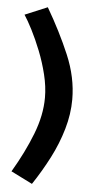

<svg xmlns="http://www.w3.org/2000/svg" viewBox="-56 -791 422 877"><g transform="rotate(5 154.5 -352.0)"><path d="M275 -347Q275 -280 255 -211Q235 -142 201 -76Q167 -10 125 53L27 4Q82 -89 116 -176.5Q150 -264 150 -344Q150 -395 136.5 -450Q123 -505 102.5 -556.5Q82 -608 61 -649Q40 -690 24 -714L127 -757Q189 -651 232 -549.5Q275 -448 275 -347Z"/></g></svg>

Font: Raleway Thin
Style: Bold
Weight: 700
Version: Version 4.026